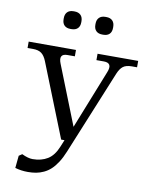

<svg xmlns="http://www.w3.org/2000/svg" viewBox="-99 -982 841 1070"><g transform="rotate(10 322.0 -447.0)"><path d="M120.1 -608.9Q108.4 -638.2 91.3 -651.1Q74.2 -664.1 43 -664.1H12.2V-700.2H279.8V-664.1H237.8Q186.5 -664.1 209 -608.9L340.8 -275.9L473.1 -608.9Q495.6 -664.1 443.8 -664.1H401.9V-700.2H631.8V-664.1H602.1Q569.8 -664.1 553 -651.1Q536.1 -638.2 523.9 -608.9L329.1 -133.8Q314.5 -97.7 297.4 -71.3Q280.3 -44.9 262.2 -28.3Q244.1 -11.7 222.7 -1.7Q201.2 8.3 179.9 12.2Q158.7 16.1 132.8 16.1Q94.7 16.1 61 5.9L67.9 -64L85.9 -76.2Q121.1 -59.1 147 -59.1Q196.3 -59.1 231.7 -80.8Q267.1 -102.5 288.1 -154.8L304.2 -193.8H285.2ZM182.1 -856.9V-862.8Q182.1 -885.3 194.3 -897.7Q206.5 -910.2 229 -910.2H234.9Q257.3 -910.2 269.8 -897.7Q282.2 -885.3 282.2 -862.8V-856.9Q282.2 -834.5 269.8 -822.3Q257.3 -810.1 234.9 -810.1H229Q206.5 -810.1 194.3 -822.3Q182.1 -834.5 182.1 -856.9ZM361.8 -856.9V-862.8Q361.8 -885.3 374.3 -897.7Q386.7 -910.2 409.2 -910.2H415Q437.5 -910.2 449.7 -897.7Q461.9 -885.3 461.9 -862.8V-856.9Q461.9 -834.5 449.7 -822.3Q437.5 -810.1 415 -810.1H409.2Q386.7 -810.1 374.3 -822.3Q361.8 -834.5 361.8 -856.9Z"/></g></svg>

Font: LT Superior Serif
Style: Regular
Weight: 400
Designer: Daniel Lyons
Foundry: LyonsType
Version: Version 2.120;FEAKit 1.0